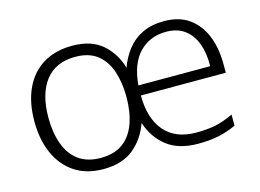

<svg xmlns="http://www.w3.org/2000/svg" viewBox="-80 -684 1129 834"><g transform="rotate(-15 485.0 -266.5)"><path d="M711 -543Q779 -543 823.5 -511Q868 -479 890.5 -423.5Q913 -368 913 -295V-257H531Q531 -154 580 -96.5Q629 -39 723 -39Q769 -39 806 -46Q843 -53 890 -75V-25Q851 -7 811 1.5Q771 10 718 10Q630 10 577.5 -31.5Q525 -73 503 -141Q480 -74 428.5 -32Q377 10 293 10Q216 10 163 -25.5Q110 -61 82.5 -123.5Q55 -186 55 -267Q55 -353 84 -415Q113 -477 167.5 -510Q222 -543 298 -543Q383 -543 432.5 -500.5Q482 -458 502 -390Q518 -434 545.5 -469Q573 -504 614 -523.5Q655 -543 711 -543ZM298 -493Q210 -493 164 -433.5Q118 -374 118 -267Q118 -200 137 -148Q156 -96 195 -68Q234 -40 293 -40Q355 -40 393.5 -68.5Q432 -97 450.5 -148.5Q469 -200 469 -267Q469 -331 452 -382.5Q435 -434 397.5 -463.5Q360 -493 298 -493ZM708 -496Q635 -496 587.5 -447.5Q540 -399 532 -302H855Q856 -360 840 -403.5Q824 -447 791 -471.5Q758 -496 708 -496Z"/></g></svg>

Font: Noto Sans Hebrew Thin Light
Style: Regular
Weight: 300
Version: Version 3.001